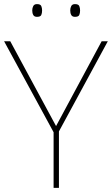

<svg xmlns="http://www.w3.org/2000/svg" viewBox="-20 -915 545 935"><path d="M253 -301 475 -714H505L267 -275V0H241V-271L0 -714H30ZM137 -864Q137 -876 142 -885.5Q147 -895 160 -895Q177 -895 181 -885.5Q185 -876 185 -864Q185 -851 181 -842Q177 -833 160 -833Q147 -833 142 -842Q137 -851 137 -864ZM322 -864Q322 -876 327 -885.5Q332 -895 345 -895Q362 -895 366 -885.5Q370 -876 370 -864Q370 -851 366 -842Q362 -833 345 -833Q332 -833 327 -842Q322 -851 322 -864Z"/></svg>

Font: Noto Sans Armenian Thin
Style: Regular
Weight: 250
Version: Version 2.007